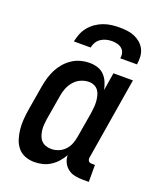

<svg xmlns="http://www.w3.org/2000/svg" viewBox="-140 -838 780 935"><g transform="rotate(20 250.0 -371.0)"><path d="M150 8Q124 8 101 -1Q78 -10 63 -29Q48 -48 41 -71.5Q34 -95 31.5 -119.5Q29 -144 31 -170Q33 -196 37 -221L59 -351Q63 -374 69.5 -396.5Q76 -419 87 -440.5Q98 -462 114 -480.5Q130 -499 150.5 -512.5Q171 -526 194 -532Q217 -538 240 -538Q262 -538 282 -531.5Q302 -525 316 -510.5Q330 -496 338 -477Q346 -458 350 -438L365 -530H466L396 -105Q395 -100 396 -95Q397 -90 399.5 -86.5Q402 -83 407 -81.5Q412 -80 417 -80H433V8H402Q381 8 361 4Q341 0 325.5 -11.5Q310 -23 301 -41Q292 -59 292 -79Q281 -60 266 -43Q251 -26 232 -14Q213 -2 192 3Q171 8 150 8ZM206 -80Q225 -80 243.5 -87.5Q262 -95 276 -110Q290 -125 297 -143.5Q304 -162 307 -181L329 -311Q331 -326 332.5 -341.5Q334 -357 333 -371.5Q332 -386 328.5 -400.5Q325 -415 317 -426.5Q309 -438 296 -444Q283 -450 268 -450Q247 -450 226.5 -441Q206 -432 191.5 -415Q177 -398 169 -378Q161 -358 158 -337L136 -207Q134 -193 133 -178Q132 -163 134 -149Q136 -135 140.5 -122Q145 -109 154.5 -99Q164 -89 177.5 -84.5Q191 -80 206 -80ZM131 -610Q135 -631 143 -651Q151 -671 165 -688Q179 -705 197 -717.5Q215 -730 235.5 -737.5Q256 -745 276.5 -747.5Q297 -750 318 -750Q338 -750 358 -747.5Q378 -745 395.5 -737.5Q413 -730 427.5 -717.5Q442 -705 450.5 -687.5Q459 -670 460 -650Q461 -630 458 -610H371Q374 -624 370.5 -637.5Q367 -651 357 -659.5Q347 -668 333.5 -671.5Q320 -675 305 -675Q291 -675 276.5 -671.5Q262 -668 249 -659.5Q236 -651 228 -637.5Q220 -624 218 -610Z"/></g></svg>

Font: Iosevka Slab Semibold
Style: Italic
Weight: 600
Italic angle: -9°
Monospace: yes
Designer: Belleve Invis
Foundry: Belleve Invis
Version: Version 11.1.1; ttfautohint (v1.8.3)